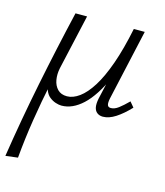

<svg xmlns="http://www.w3.org/2000/svg" viewBox="-113 -494 745 865"><g transform="rotate(15 259.0 -62.0)"><path d="M-7 289Q20 114 55.5 -62Q91 -238 132 -413H186L128 -156Q122 -127 126.5 -101Q131 -75 147 -58.5Q163 -42 191 -42Q219 -42 248.5 -63.5Q278 -85 306 -129.5Q334 -174 359 -244.5Q384 -315 404 -413H437Q406 -267 365 -175Q324 -83 276.5 -39Q229 5 178 5Q166 5 150.5 0Q135 -5 121.5 -16Q108 -27 101 -46.5Q94 -66 97 -95L105 -76Q87 9 72.5 100.5Q58 192 50 282ZM371 5Q355 5 344 -3.5Q333 -12 330 -28Q327 -44 332 -69L410 -413H455L381 -82Q377 -62 380 -52Q383 -42 396 -42Q413 -42 431.5 -56Q450 -70 474 -94L494 -70Q461 -35 430 -15Q399 5 371 5Z"/></g></svg>

Font: Ysabeau Office Light
Style: Italic
Weight: 300
Italic angle: -12°
Designer: Christian Thalmann (Catharsis Fonts)
Version: Version 2.001;gftools[0.9.30]; featfreeze: tnum,lnum,ss02